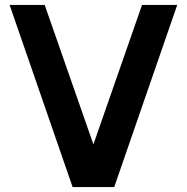

<svg xmlns="http://www.w3.org/2000/svg" viewBox="-20 -760 759 780"><path d="M444 0H275L19 -740H161.5L359.5 -173.5L557 -740H700Z"/></svg>

Font: 1883 Sans
Style: Bold
Weight: 700
Designer: 1883 Sans project is a fork of Public Sans.
Version: Version 1.009